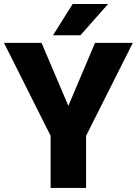

<svg xmlns="http://www.w3.org/2000/svg" viewBox="-21 -921 671 941"><path d="M314 -402.3 444.8 -710.9H629.9L400.9 -255.4V0H227.1V-255.4L-1.5 -710.9H182.6ZM335 -901.4H508.8L373 -748H238.8Z"/></svg>

Font: RobotoDraft
Style: Black
Weight: 900
Designer: Google
Version: Version 2.000980w3; 2014; ttfautohint (v1.1) -l 5 -r 24 -G 4